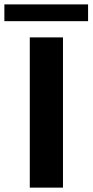

<svg xmlns="http://www.w3.org/2000/svg" viewBox="-39 -858 423 878"><path d="M-19 -761.2V-837.9H363.8V-761.2ZM97.2 0V-687H249V0Z"/></svg>

Font: Archivo Expanded SemiBold
Style: Regular
Weight: 600
Width: 7
Designer: Hector Gatti
Foundry: Omnibus-Type
Version: Version 2.001